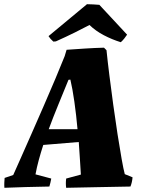

<svg xmlns="http://www.w3.org/2000/svg" viewBox="-31 -887 689 914"><path d="M-10 7Q-11 -5 -10.5 -16.5Q-10 -28 -9 -40L32 -54Q44 -81 67 -132.5Q90 -184 118.5 -249Q147 -314 177 -382.5Q207 -451 233 -513Q259 -575 277 -620L286 -650Q328 -653 375 -656Q422 -659 464 -660L476 -648Q481 -598 489.5 -530Q498 -462 508 -389Q518 -316 528.5 -248.5Q539 -181 548 -130.5Q557 -80 563 -58L600 -43Q599 -31 596.5 -20Q594 -9 590 1Q507 3 431 4Q355 5 284 7Q281 -14 284 -37L354 -56Q352 -88 349.5 -128Q347 -168 344 -211L175 -197Q163 -160 153.5 -125Q144 -90 138 -57L213 -37Q211 -27 209 -17.5Q207 -8 204 1Q146 2 91 3.5Q36 5 -10 7ZM295 -507Q271 -448 246.5 -388.5Q222 -329 201 -272H338Q332 -340 323 -403Q314 -466 304 -508ZM544 -686Q502 -699 463 -719.5Q424 -740 395 -768Q369 -754 325.5 -732.5Q282 -711 235 -690L223 -689Q208 -702 200 -715L383 -867Q398 -867 413 -866Q428 -865 442 -864L574 -722Q569 -714 560.5 -703.5Q552 -693 544 -686Z"/></svg>

Font: Albura ExtraBold
Style: Italic
Weight: 758
Italic angle: -7°
Designer: Mercedes Jáuregui
Foundry: Omnibus-Type Team
Version: Version 1.000; ttfautohint (v1.8.3)